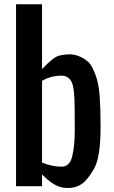

<svg xmlns="http://www.w3.org/2000/svg" viewBox="-20 -895 549 923"><path d="M182.1 -56.6V0H57.1V-874.5H182.1V-563Q235.4 -619.1 261.2 -626.5Q287.1 -633.8 314 -633.8Q340.8 -633.8 365.7 -622.3Q390.6 -610.8 406.7 -594.7Q422.9 -578.6 439 -535.4Q455.1 -492.2 459.2 -432.4Q463.4 -372.6 463.4 -290V-281.7Q463.4 -137.2 431.4 -82.5Q399.4 -27.8 371.3 -9.5Q343.3 8.8 306.2 8.8Q269 8.8 239.7 -9.3Q210.4 -27.3 182.1 -56.6ZM275.9 -531.2Q224.1 -531.2 182.1 -506.3V-113.3Q230.5 -93.8 275.9 -93.8Q315.9 -93.8 327.6 -145.3Q339.4 -196.8 339.4 -266.6L338.9 -371.1Q338.9 -475.1 323.2 -503.2Q307.6 -531.2 275.9 -531.2Z"/></svg>

Font: Oswald-Regular
Style: Regular
Weight: 400
Designer: vernon adams
Foundry: vernon adams
Version: Version 2.002; ttfautohint (v0.92.18-e454-dirty) -l 8 -r 50 